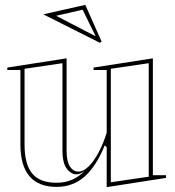

<svg xmlns="http://www.w3.org/2000/svg" viewBox="-20 -755 719 790"><path d="M213 14Q139 14 101.5 -29.5Q64 -73 64 -161V-467H10V-477L254 -515V-133Q254 -92 267.5 -70.5Q281 -49 303 -49Q323 -49 344.5 -70Q366 -91 385.5 -127.5Q405 -164 419 -209V-467H365V-477L609 -515V-34H663V-23L419 15V-149L411 -157Q375 -69 327 -27.5Q279 14 213 14ZM592 -495 436 -472V-5L592 -28ZM237 -495 81 -472V-161Q81 -79 112.5 -41Q144 -3 213 -3Q248 -3 276.5 -15.5Q305 -28 330 -53Q319 -44 307.5 -40Q296 -36 283 -39Q260 -48 248.5 -71Q237 -94 237 -134ZM391 -579 158 -696 331 -735 398 -584ZM373 -607 320 -715 211 -690 371 -607Z"/></svg>

Font: Kalnia Glaze Thin SemiBold
Style: Regular
Weight: 600
Version: Version 1.110